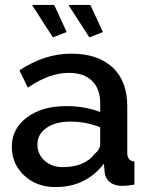

<svg xmlns="http://www.w3.org/2000/svg" viewBox="-20 -750 604 780"><path d="M205 10Q129 10 78.5 -37Q28 -84 28 -154Q28 -227 89.5 -273Q151 -319 249 -319Q325 -319 387 -295V-331Q387 -389 354 -421.5Q321 -454 259 -454Q181 -454 93 -394L59 -464Q160 -532 269 -532Q377 -532 437 -476.5Q497 -421 497 -319V-130Q497 -96 526 -94V0Q500 5 476 5Q445 5 426 -10.5Q407 -26 405 -52L402 -85Q329 10 205 10ZM235 -71Q324 -71 366 -126Q387 -144 387 -164V-233Q330 -256 266 -256Q206 -256 169 -230.5Q132 -205 132 -163Q132 -124 161 -97.5Q190 -71 235 -71ZM343 -598 258 -730H347L398 -620ZM195 -598 110 -730H200L251 -620Z"/></svg>

Font: Raleway
Style: Regular
Weight: 600
Designer: Matt McInerney, Pablo Impallari, Rodrigo Fuenzalida
Foundry: Matt McInerney, Pablo Impallari, Rodrigo Fuenzalida
Version: Version 1.000;PS 001.001;hotconv 1.0.56; ttfautohint (v1.5)